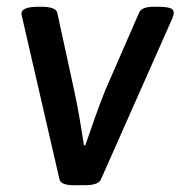

<svg xmlns="http://www.w3.org/2000/svg" viewBox="-20 -545 533 567"><path d="M198 2Q181 2 169 -2Q157 -6 155 -18L44 -500Q38 -525 93 -525H105Q122 -525 134 -521Q146 -517 149 -508L199 -278Q208 -237 215 -195.5Q222 -154 228 -116H232Q245 -154 260 -196.5Q275 -239 291 -279L391 -508Q398 -525 434 -525H451Q469 -525 481 -521.5Q493 -518 493 -508Q493 -501 489 -491L278 -15Q274 -6 261.5 -2Q249 2 232 2Z"/></svg>

Font: Asap Medium
Style: Italic
Weight: 500
Italic angle: -6°
Designer: Pablo Cosgaya
Foundry: Omnibus-Type
Version: Version 3.001; ttfautohint (v1.8.3)